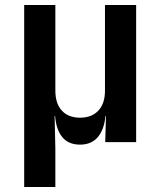

<svg xmlns="http://www.w3.org/2000/svg" viewBox="-20 -570 640 770"><path d="M77 180V-550H202V-206Q202 -155 228 -126.5Q254 -98 301 -98Q348 -98 374.5 -126.5Q401 -155 401 -206V-550H526V0H402L405 -105H403Q398 -51 372.5 -20.5Q347 10 301 10Q254 10 229.5 -20.5Q205 -51 201 -105H199L202 26V180Z"/></svg>

Font: Pitagon Sans Mono
Style: Bold
Weight: 700
Monospace: yes
Designer: Travis Tran
Foundry: Pitagon
Version: Version 1.001; ttfautohint (v1.8.4.7-5d5b);gftools[0.9.26]